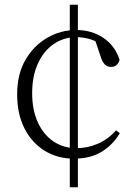

<svg xmlns="http://www.w3.org/2000/svg" viewBox="-20 -734 574 806"><path d="M307 52H273V-714H307ZM301 -578Q248 -578 206 -549.5Q164 -521 139.5 -468Q115 -415 115 -343Q115 -272 139 -220Q163 -168 205 -140Q247 -112 301 -112Q348 -112 391.5 -131Q435 -150 467 -187L483 -175Q454 -126 407 -97Q360 -68 290 -68Q221 -68 167 -101.5Q113 -135 82.5 -195.5Q52 -256 52 -338Q52 -423 87 -483Q122 -543 178.5 -575.5Q235 -608 300 -608Q365 -608 414 -575Q463 -542 482 -483Q478 -468 469 -460.5Q460 -453 446 -453Q430 -453 419.5 -464Q409 -475 402 -498L376 -575L418 -539Q387 -561 358.5 -569.5Q330 -578 301 -578Z"/></svg>

Font: Noto Serif JP ExtraLight
Style: Regular
Weight: 200
Designer: Ryoko NISHIZUKA  (kana & ideographs); Frank Grießhammer (Latin, Greek & Cyrillic); Wenlong ZHANG  (bopomofo); Sandoll Co
Foundry: Adobe
Version: Version 2.002-H1;hotconv 1.1.0;makeotfexe 2.6.0